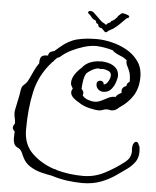

<svg xmlns="http://www.w3.org/2000/svg" viewBox="-59 -857 810 994"><g transform="rotate(5 345.5 -360.0)"><path d="M407 87Q369 87 327.5 81.5Q286 76 246 63Q220 59 189 51Q158 43 132.5 27Q107 11 94 -14Q87 -27 81.5 -40.5Q76 -54 64 -63Q44 -71 38.5 -84Q33 -97 33 -113Q33 -120 33.5 -127.5Q34 -135 34 -143V-149Q23 -158 23 -168Q23 -178 32 -189V-190Q32 -205 28.5 -218Q25 -231 25 -245Q25 -250 25.5 -254.5Q26 -259 27 -263Q32 -289 38 -315.5Q44 -342 47 -367Q49 -380 55.5 -387.5Q62 -395 70 -402Q78 -409 87 -429Q96 -449 107 -472Q118 -495 130 -511Q129 -532 136 -543.5Q143 -555 168 -555H172Q174 -570 184 -575Q194 -580 202 -581L229 -604Q272 -641 316 -651.5Q360 -662 414 -662H419Q452 -662 493 -652.5Q534 -643 571.5 -622.5Q609 -602 633.5 -568Q658 -534 658 -486Q658 -429 633 -389Q608 -349 563 -320L561 -318Q554 -311 545 -306Q536 -301 525 -301Q518 -301 513 -302.5Q508 -304 500 -304Q490 -304 479.5 -299.5Q469 -295 458 -295Q441 -295 409 -302.5Q377 -310 354 -326Q335 -336 321.5 -349Q308 -362 308 -377Q308 -386 314 -395H315Q311 -403 307 -409Q303 -415 303 -425Q303 -448 317.5 -469.5Q332 -491 352 -508Q376 -540 425 -547Q429 -548 432 -548Q435 -548 438 -548H441Q443 -548 445 -548.5Q447 -549 449 -549Q470 -549 491.5 -542.5Q513 -536 527.5 -521Q542 -506 542 -480Q542 -472 535.5 -450.5Q529 -429 514 -411Q499 -393 472 -393Q457 -393 446 -403.5Q435 -414 435 -429Q435 -440 441 -444.5Q447 -449 454 -449Q461 -449 466.5 -444.5Q472 -440 472 -431Q485 -432 495 -449.5Q505 -467 505 -480Q505 -497 489.5 -503.5Q474 -510 459 -511Q455 -509 451 -509Q448 -509 445.5 -510Q443 -511 440 -511Q437 -511 434 -511Q431 -511 428 -510Q404 -503 379 -482Q369 -468 365 -446.5Q361 -425 360 -398L362 -396Q371 -387 371 -376Q371 -373 369 -365Q376 -355 392 -347Q402 -343 412.5 -340.5Q423 -338 431 -338Q450 -338 467 -346.5Q484 -355 500.5 -363.5Q517 -372 532 -372H539Q544 -381 551 -386Q558 -391 566 -395L568 -396V-399Q565 -412 571.5 -421Q578 -430 590 -433Q590 -448 604 -456H605Q605 -491 598.5 -508Q592 -525 586 -535.5Q580 -546 579 -558Q579 -564 580 -566Q565 -579 546 -586Q527 -593 511 -604Q507 -607 505 -611Q462 -624 417 -626Q387 -626 353.5 -616Q320 -606 289 -590.5Q258 -575 237 -556Q233 -552 228.5 -550.5Q224 -549 220 -547L207 -534Q204 -527 196 -522Q132 -451 112 -362.5Q92 -274 92 -163Q92 -87 138.5 -41.5Q185 4 253 27L259 28Q267 30 269 32Q335 50 407 50Q466 50 518.5 22.5Q571 -5 616 -40Q634 -54 641 -68.5Q648 -83 648 -103Q648 -104 647.5 -105Q647 -106 647 -107V-113Q647 -131 653 -140.5Q659 -150 666 -150Q677 -150 681 -132Q683 -132 684 -129Q687 -114 687 -100Q687 -68 671.5 -46.5Q656 -25 633 -8Q610 9 585 26Q548 53 504 70Q460 87 407 87ZM457 -701Q455 -701 447 -710Q439 -719 437 -720Q426 -722 422 -725Q418 -728 417 -737Q417 -739 413.5 -741Q410 -743 407 -744L403 -755Q402 -758 394.5 -760.5Q387 -763 382 -769Q374 -779 372.5 -781Q371 -783 370 -783.5Q369 -784 362 -790Q359 -793 359 -796Q359 -800 364 -802.5Q369 -805 374 -804Q382 -803 388.5 -797.5Q395 -792 416 -771Q419 -768 424.5 -762.5Q430 -757 433 -755L440 -750Q442 -749 447 -746.5Q452 -744 457 -739Q463 -748 470 -750.5Q477 -753 480 -756Q482 -762 485 -763Q488 -764 492 -765Q492 -765 492.5 -765.5Q493 -766 493 -767Q494 -769 496 -769Q498 -769 500 -772Q504 -777 507.5 -779Q511 -781 514 -788Q516 -792 518 -793Q520 -794 523 -797Q525 -800 529.5 -803.5Q534 -807 538 -807Q544 -807 559.5 -802Q575 -797 573 -792Q573 -788 571 -787Q560 -783 556.5 -778.5Q553 -774 544 -766Q534 -756 526 -748Q518 -740 496 -723Q494 -722 487.5 -718.5Q481 -715 476 -712Q472 -710 470 -707.5Q468 -705 464 -703Q460 -701 457 -701Z"/></g></svg>

Font: RU Serius
Style: Regular
Weight: 400
Designer: Robert E. Leuschke
Foundry: Robert E. Leuschke
Version: Version 1.011; ttfautohint (v1.8.3)